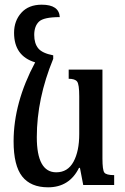

<svg xmlns="http://www.w3.org/2000/svg" viewBox="-20 -789 535 819"><path d="M317 -73H321L335 0H467V-42Q433 -42 425 -53Q417 -64 417 -113V-492H273V-453Q300 -453 309 -441Q318 -429 318 -378V-217Q318 -144 293.5 -99Q269 -54 220 -54Q137 -54 137 -204Q137 -368 207 -538V-553Q160 -562 143 -583Q126 -604 126 -640Q126 -677 146 -696.5Q166 -716 235 -716Q232 -769 158 -769Q102 -769 71 -734.5Q40 -700 40 -649Q40 -550 130 -523Q38 -351 38 -186Q38 -83 74.5 -36.5Q111 10 185 10Q276 10 317 -73Z"/></svg>

Font: Noto Serif Armenian ExtraCondensed Semi
Style: Regular
Weight: 600
Width: 3
Designer: Monotype Design Team
Foundry: Monotype Imaging Inc.
Version: Version 1.901